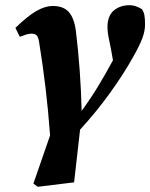

<svg xmlns="http://www.w3.org/2000/svg" viewBox="-20 -522 576 736"><path d="M125 194 108 182 172 -3Q165 -98 154.5 -186Q144 -274 130 -360Q127 -380 120.5 -386.5Q114 -393 101 -393Q91 -393 80 -389.5Q69 -386 56 -381L39 -415Q84 -459 118 -479Q152 -499 183 -499Q224 -499 244.5 -475Q265 -451 271 -402Q280 -329 285.5 -252.5Q291 -176 293 -97Q328 -145 356.5 -192Q385 -239 413 -291L405 -336Q401 -356 396.5 -377.5Q392 -399 392 -418Q392 -461 416 -481.5Q440 -502 476 -502Q490 -502 502 -497.5Q514 -493 524 -487Q531 -477 533.5 -464Q536 -451 536 -428Q536 -403 525.5 -375Q515 -347 490 -303Q455 -240 403 -167.5Q351 -95 287 -25L264 177Z"/></svg>

Font: Source Serif Pro
Style: Bold Italic
Weight: 700
Italic angle: -12°
Designer: Frank Grießhammer
Foundry: Adobe Systems Incorporated
Version: Version 3.001;hotconv 1.0.111;makeotfexe 2.5.65597